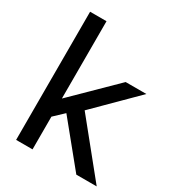

<svg xmlns="http://www.w3.org/2000/svg" viewBox="-175 -836 866 944"><g transform="rotate(30 258.5 -364.0)"><path d="M146 -179.2V-289.6H153.8L383.8 -515.6H501.5L253.4 -269H241.2ZM59.6 0V-727.5H152.8V0ZM401.4 0 199.2 -248 263.7 -313 517.1 0Z"/></g></svg>

Font: Inter Cardless Display
Style: Regular
Weight: 400
Designer: Rasmus Andersson
Foundry: rsms
Version: Version 4.001;git-9221beed3